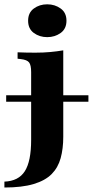

<svg xmlns="http://www.w3.org/2000/svg" viewBox="-61 -655 420 868"><path d="M-33.1 -195.2V-224.2H338.7V-195.2ZM79.8 -209.7V-329Q79.8 -360.5 70.6 -372.6Q61.3 -384.7 33.1 -387.9L18.5 -389.5V-418.5Q40.3 -417.7 58.1 -417.3Q75.8 -416.9 98.4 -416.9Q135.5 -416.9 166.1 -419.8Q196.8 -422.6 225 -427.4V-418.5V-209.7ZM-41.1 192.7V166.1Q22.6 163.7 51.2 119Q79.8 74.2 79.8 -22.6V-209.7H225V-36.3Q225 16.9 213.3 59.7Q201.6 102.4 172.6 131.9Q143.5 161.3 91.1 177Q38.7 192.7 -41.1 192.7ZM152.4 -487.1Q117.7 -487.1 91.9 -506Q66.1 -525 66.1 -561.3Q66.1 -597.6 91.9 -616.5Q117.7 -635.5 152.4 -635.5Q187.1 -635.5 213.3 -616.5Q239.5 -597.6 239.5 -561.3Q239.5 -525 213.3 -506Q187.1 -487.1 152.4 -487.1Z"/></svg>

Font: Playfair 5pt SemiExpanded Light Black
Style: Regular
Weight: 900
Version: Version 2.203